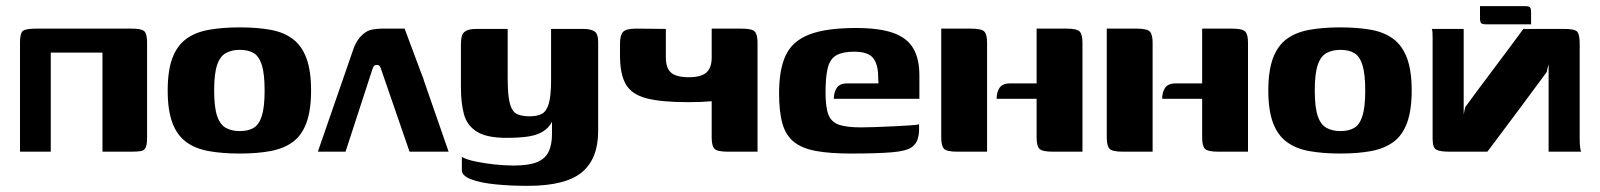

<svg xmlns="http://www.w3.org/2000/svg" viewBox="-20 -493 5200 624"><path d="M145 -322V0H45V-355Q45 -386 55 -393Q65 -400 98 -400H408Q440 -400 449 -391.5Q458 -383 458 -355V-45Q458 -23 453.5 -13.5Q449 -4 438 -2Q427 0 405 0H313V-322Z M759 6Q702 6 658 -2Q614 -10 584.5 -32Q555 -54 540 -94.5Q525 -135 525 -199Q525 -263 540 -303.5Q555 -344 584.5 -366Q614 -388 658 -396Q702 -404 759 -404Q817 -404 860 -396Q903 -388 932 -366Q961 -344 976 -303.5Q991 -263 991 -199Q991 -135 976 -94Q961 -53 931.5 -31.5Q902 -10 859 -2Q816 6 759 6ZM759 -67Q787 -67 804.5 -77.5Q822 -88 831 -116.5Q840 -145 840 -199Q840 -253 831 -281.5Q822 -310 804.5 -320.5Q787 -331 759 -331Q733 -331 714 -320.5Q695 -310 685.5 -281.5Q676 -253 676 -199Q676 -145 685.5 -116.5Q695 -88 714 -77.5Q733 -67 759 -67Z M1356 -236 1438 0H1311L1220 -264Q1218 -271 1215 -276.5Q1212 -282 1205 -282Q1197 -282 1194 -276.5Q1191 -271 1189 -264L1103 0H1013L1127 -329Q1138 -363 1160 -382Q1175 -395 1192.5 -397.5Q1210 -400 1221 -400H1295L1351 -250L1357 -235Z M1695 111Q1638 111 1589 106Q1540 101 1510.5 89.5Q1481 78 1481 60V17Q1497 26 1526 32Q1555 38 1588 41.5Q1621 45 1649 45Q1697 45 1724 34.5Q1751 24 1762.5 1Q1774 -22 1774 -58V-97Q1763 -77 1744.5 -65.5Q1726 -54 1697.5 -49.5Q1669 -45 1626 -45Q1561 -45 1529 -65.5Q1497 -86 1487.5 -123Q1478 -160 1478 -209V-347Q1478 -362 1480.5 -374Q1483 -386 1494 -392.5Q1505 -399 1529 -399H1630Q1630 -373 1630 -354Q1630 -335 1630 -318.5Q1630 -302 1630 -283Q1630 -264 1630 -238Q1630 -181 1637.5 -155Q1645 -129 1661 -122Q1677 -115 1701 -115Q1726 -115 1741 -123Q1756 -131 1763.5 -156Q1771 -181 1771 -233V-399H1875Q1899 -399 1911.5 -391.5Q1924 -384 1924 -356V-67Q1924 23 1871 67Q1818 111 1695 111Z M2293 -164Q2260 -161 2219 -161H2215Q2129 -161 2081 -173.5Q2033 -186 2014 -219Q1995 -252 1995 -312V-350Q1995 -379 2005 -389.5Q2015 -400 2048 -400L2144 -399V-307Q2144 -271 2161.5 -256.5Q2179 -242 2218 -242Q2259 -242 2276 -257.5Q2293 -273 2293 -306V-400H2389Q2424 -400 2433 -390.5Q2442 -381 2442 -354V0H2346Q2311 0 2302 -9.5Q2293 -19 2293 -46Z M2746 6Q2676 6 2631 -2.5Q2586 -11 2560 -32Q2534 -53 2523 -91Q2512 -129 2512 -190Q2512 -268 2534 -314Q2556 -360 2610.5 -381Q2665 -402 2762 -402Q2838 -402 2883 -386Q2928 -370 2948 -336Q2968 -302 2968 -249V-172H2690Q2690 -193 2699.5 -207.5Q2709 -222 2735 -222H2835L2834 -243Q2834 -284 2817.5 -304.5Q2801 -325 2756 -325Q2719 -325 2698.5 -313.5Q2678 -302 2670.5 -273.5Q2663 -245 2663 -192Q2663 -144 2672.5 -120Q2682 -96 2707 -87.5Q2732 -79 2778 -79Q2795 -79 2824 -80Q2853 -81 2883.5 -82.5Q2914 -84 2937.5 -85.5Q2961 -87 2967 -89V-71Q2967 -57 2962.5 -41.5Q2958 -26 2945 -16Q2927 -2 2878.5 2Q2830 6 2746 6Z M3349 -172H3219Q3219 -193 3228.5 -207.5Q3238 -222 3264 -222H3349V-400H3445Q3480 -400 3489 -390.5Q3498 -381 3498 -354V0H3402Q3367 0 3358 -9.5Q3349 -19 3349 -46ZM3039 -400H3135Q3170 -400 3179 -390.5Q3188 -381 3188 -354V0H3092Q3057 0 3048 -9.5Q3039 -19 3039 -46Z M3887 -172H3757Q3757 -193 3766.5 -207.5Q3776 -222 3802 -222H3887V-400H3983Q4018 -400 4027 -390.5Q4036 -381 4036 -354V0H3940Q3905 0 3896 -9.5Q3887 -19 3887 -46ZM3577 -400H3673Q3708 -400 3717 -390.5Q3726 -381 3726 -354V0H3630Q3595 0 3586 -9.5Q3577 -19 3577 -46Z M4336 6Q4279 6 4235 -2Q4191 -10 4161.5 -32Q4132 -54 4117 -94.5Q4102 -135 4102 -199Q4102 -263 4117 -303.5Q4132 -344 4161.5 -366Q4191 -388 4235 -396Q4279 -404 4336 -404Q4394 -404 4437 -396Q4480 -388 4509 -366Q4538 -344 4553 -303.5Q4568 -263 4568 -199Q4568 -135 4553 -94Q4538 -53 4508.5 -31.5Q4479 -10 4436 -2Q4393 6 4336 6ZM4336 -67Q4364 -67 4381.5 -77.5Q4399 -88 4408 -116.5Q4417 -145 4417 -199Q4417 -253 4408 -281.5Q4399 -310 4381.5 -320.5Q4364 -331 4336 -331Q4310 -331 4291 -320.5Q4272 -310 4262.5 -281.5Q4253 -253 4253 -199Q4253 -145 4262.5 -116.5Q4272 -88 4291 -77.5Q4310 -67 4336 -67Z M5119 0Q5092 0 5065.5 0Q5039 0 5013 0Q5013 -72 5013 -142.5Q5013 -213 5013 -284Q5011 -278 5009.5 -271.5Q5008 -265 5007 -259Q4959 -194 4911 -129.5Q4863 -65 4814 0Q4784 0 4753 0Q4722 0 4692 0Q4660 0 4648 -6.5Q4636 -13 4636 -42Q4636 -119 4636 -195.5Q4636 -272 4636 -349Q4636 -357 4636 -368Q4636 -379 4635.5 -388Q4635 -397 4633 -399Q4659 -399 4685 -399Q4711 -399 4737 -399Q4737 -330 4737 -260.5Q4737 -191 4737 -121Q4738 -127 4739.5 -133.5Q4741 -140 4742 -145Q4789 -209 4836.5 -272Q4884 -335 4931 -399Q4964 -399 4997.5 -399Q5031 -399 5065 -399Q5098 -399 5106 -390Q5114 -381 5114 -350Q5114 -273 5114 -194.5Q5114 -116 5114 -38Q5114 -25 5115.5 -13.5Q5117 -2 5119 0ZM4937 -473Q4948 -473 4952 -469.5Q4956 -466 4956 -453V-414H4809Q4798 -414 4794 -417.5Q4790 -421 4790 -434V-473Z"/></svg>

Font: r_Genos
Style: Bold
Weight: 700
Designer: Robert E. Leuschke
Foundry: Robert E. Leuschke
Version: Version 2.000;June 29, 2024;FontCreator 14.0.0.2814 32-bit